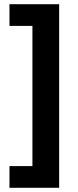

<svg xmlns="http://www.w3.org/2000/svg" viewBox="-20 -734 371 912"><path d="M25 55H134V-611H25V-714H261V158H25Z"/></svg>

Font: Noto Sans Tai Tham
Style: Bold
Weight: 700
Designer: Monotype Design Team 2013. Revised by David WIlliams 2020
Foundry: Monotype Imaging Inc.
Version: Version 2.002; ttfautohint (v1.8.4.7-5d5b)